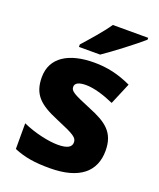

<svg xmlns="http://www.w3.org/2000/svg" viewBox="-143 -855 792 954"><g transform="rotate(20 253.0 -378.0)"><path d="M474 -756V-766H287C257 -721 199 -656 166 -619V-606H278C330 -641 432 -719 474 -756ZM467 -166C467 -263 414 -300 320 -338C226 -377 207 -387 207 -410C207 -430 227 -440 265 -440C306 -440 360 -424 414 -400L462 -514C395 -545 335 -559 265 -559C131 -559 44 -506 44 -402C44 -310 89 -271 187 -230C287 -188 305 -177 305 -151C305 -127 284 -113 233 -113C185 -113 109 -129 45 -158V-22C104 2 156 10 234 10C394 10 467 -57 467 -166Z"/></g></svg>

Font: Noto Sans Arabic UI XBd
Style: Regular
Weight: 800
Designer: Monotype Design Team, Nadine Chahine and Nizar Qandah
Foundry: Monotype Imaging Inc.
Version: Version 2.010